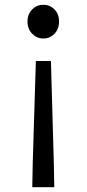

<svg xmlns="http://www.w3.org/2000/svg" viewBox="-20 -577 363 803"><path d="M115 206 117 101 130 -322H193L205 101L207 206ZM161 -416Q134 -416 114.5 -436Q95 -456 95 -487Q95 -518 114.5 -537.5Q134 -557 161 -557Q189 -557 208 -537.5Q227 -518 227 -487Q227 -456 208 -436Q189 -416 161 -416Z"/></svg>

Font: Noto Sans TC
Style: Regular
Weight: 400
Designer: Ryoko NISHIZUKA  (kana, bopomofo & ideographs); Paul D. Hunt (Latin, Greek & Cyrillic); Sandoll Communications , Soo-you
Foundry: Adobe
Version: Version 2.004-H2;hotconv 1.0.118;makeotfexe 2.5.65603